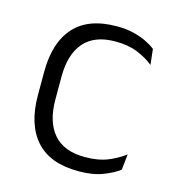

<svg xmlns="http://www.w3.org/2000/svg" viewBox="-83 -570 598 651"><g transform="rotate(15 216.0 -244.0)"><path d="M249.5 10.5Q149.5 10.5 100 -45Q50.5 -100.5 50.5 -203V-285Q50.5 -387.5 100 -442.8Q149.5 -498 249.5 -498Q282 -498 307.8 -491.8Q333.5 -485.5 353.5 -475.8Q373.5 -466 386.5 -455.5L392.5 -401Q369 -420 336.2 -433.5Q303.5 -447 257.5 -447Q184.5 -447 148 -405Q111.5 -363 111.5 -284V-204.5Q111.5 -126 148 -83.8Q184.5 -41.5 258 -41.5Q305 -41.5 338.5 -55.2Q372 -69 396.5 -88L390.5 -32.5Q369.5 -16.5 334.5 -3Q299.5 10.5 249.5 10.5Z"/></g></svg>

Font: Anek Gurmukhi Light
Style: Regular
Weight: 300
Designer: Sarang Kulkarni (Gurmukhi), Yesha Goshar (Latin)
Foundry: Ek Type
Version: Version 1.003